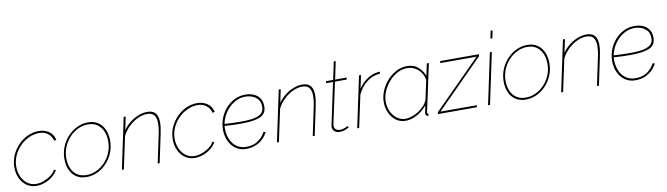

<svg xmlns="http://www.w3.org/2000/svg" viewBox="-37 -1321 6677 1922"><g transform="rotate(-10 3301.0 -360.0)"><path d="M219 10Q163 10 120.5 -19.5Q78 -49 54.5 -99Q31 -149 31 -210Q31 -275 56 -332Q81 -389 123.5 -433Q166 -477 220 -502Q274 -527 332 -527Q394 -527 437 -496.5Q480 -466 493 -411L471 -404Q458 -452 421.5 -479.5Q385 -507 335 -507Q281 -507 230 -483.5Q179 -460 139 -419.5Q99 -379 75 -326Q51 -273 51 -214Q51 -158 72.5 -111.5Q94 -65 132 -37.5Q170 -10 220 -10Q259 -10 299 -25.5Q339 -41 371.5 -66Q404 -91 417 -119L436 -113Q418 -78 383 -50Q348 -22 305 -6Q262 10 219 10Z M728 10Q665 10 623 -19Q581 -48 560 -97Q539 -146 539 -205Q539 -273 563.5 -331.5Q588 -390 630 -434Q672 -478 725 -502.5Q778 -527 834 -527Q897 -527 938.5 -497.5Q980 -468 1001 -419Q1022 -370 1022 -310Q1022 -243 998 -185Q974 -127 932.5 -83Q891 -39 838 -14.5Q785 10 728 10ZM731 -10Q783 -10 831.5 -32.5Q880 -55 918.5 -95.5Q957 -136 979.5 -190Q1002 -244 1002 -306Q1002 -361 983 -406.5Q964 -452 926 -479.5Q888 -507 830 -507Q778 -507 729.5 -484Q681 -461 642.5 -420Q604 -379 581.5 -325Q559 -271 559 -208Q559 -153 578 -108Q597 -63 635.5 -36.5Q674 -10 731 -10Z M1197 -519H1217L1189 -385Q1218 -427 1259 -459Q1300 -491 1346 -509Q1392 -527 1436 -527Q1473 -527 1497.5 -513.5Q1522 -500 1534 -472Q1546 -444 1546 -401Q1546 -377 1542.5 -349Q1539 -321 1532 -289L1471 0H1451L1512 -289Q1519 -321 1522 -347.5Q1525 -374 1525 -396Q1525 -453 1502 -480Q1479 -507 1432 -507Q1385 -507 1335.5 -483.5Q1286 -460 1244 -419.5Q1202 -379 1177 -328L1107 0H1087Z M1829 10Q1773 10 1730.5 -19.5Q1688 -49 1664.5 -99Q1641 -149 1641 -210Q1641 -275 1666 -332Q1691 -389 1733.5 -433Q1776 -477 1830 -502Q1884 -527 1942 -527Q2004 -527 2047 -496.5Q2090 -466 2103 -411L2081 -404Q2068 -452 2031.5 -479.5Q1995 -507 1945 -507Q1891 -507 1840 -483.5Q1789 -460 1749 -419.5Q1709 -379 1685 -326Q1661 -273 1661 -214Q1661 -158 1682.5 -111.5Q1704 -65 1742 -37.5Q1780 -10 1830 -10Q1869 -10 1909 -25.5Q1949 -41 1981.5 -66Q2014 -91 2027 -119L2046 -113Q2028 -78 1993 -50Q1958 -22 1915 -6Q1872 10 1829 10Z M2349 10Q2290 10 2246.5 -20Q2203 -50 2179 -100Q2155 -150 2153 -210Q2151 -269 2171 -325.5Q2191 -382 2229 -427.5Q2267 -473 2319.5 -500Q2372 -527 2434 -527Q2479 -527 2516.5 -511.5Q2554 -496 2577 -464.5Q2600 -433 2601 -385Q2604 -306 2540 -277Q2476 -248 2344 -248Q2303 -248 2259.5 -249.5Q2216 -251 2162 -255L2170 -274Q2226 -271 2267.5 -269.5Q2309 -268 2347 -268Q2436 -268 2487.5 -280.5Q2539 -293 2560.5 -318.5Q2582 -344 2580 -383Q2579 -428 2556 -455Q2533 -482 2499 -494.5Q2465 -507 2430 -507Q2375 -507 2327.5 -481Q2280 -455 2245 -413Q2210 -371 2191.5 -320.5Q2173 -270 2174 -221Q2176 -161 2197.5 -113Q2219 -65 2259 -37.5Q2299 -10 2356 -10Q2424 -10 2472.5 -42Q2521 -74 2549 -128L2570 -122Q2549 -82 2517.5 -52.5Q2486 -23 2444 -6.5Q2402 10 2349 10Z M2773 -519H2793L2765 -385Q2794 -427 2835 -459Q2876 -491 2922 -509Q2968 -527 3012 -527Q3049 -527 3073.5 -513.5Q3098 -500 3110 -472Q3122 -444 3122 -401Q3122 -377 3118.5 -349Q3115 -321 3108 -289L3047 0H3027L3088 -289Q3095 -321 3098 -347.5Q3101 -374 3101 -396Q3101 -453 3078 -480Q3055 -507 3008 -507Q2961 -507 2911.5 -483.5Q2862 -460 2820 -419.5Q2778 -379 2753 -328L2683 0H2663Z M3229 -58Q3229 -62 3229.5 -66.5Q3230 -71 3231 -75L3321 -499H3250L3254 -519H3326L3364 -700H3384L3346 -519H3464L3460 -499H3341L3261 -126Q3255 -98 3252.5 -85.5Q3250 -73 3250 -66Q3250 -41 3266.5 -28Q3283 -15 3305 -15Q3327 -15 3345.5 -21Q3364 -27 3376.5 -33Q3389 -39 3390 -40L3397 -24Q3397 -24 3383.5 -16.5Q3370 -9 3348 -2Q3326 5 3300 5Q3269 5 3249 -12.5Q3229 -30 3229 -58Z M3589 -519H3609L3581 -385Q3622 -446 3675 -479.5Q3728 -513 3782 -518Q3787 -519 3792 -519Q3797 -519 3801 -519L3797 -499Q3727 -496 3666 -450.5Q3605 -405 3569 -328L3499 0H3479Z M3971 10Q3914 10 3872.5 -21.5Q3831 -53 3808.5 -103.5Q3786 -154 3786 -210Q3786 -270 3810 -326.5Q3834 -383 3875 -428.5Q3916 -474 3968 -500.5Q4020 -527 4076 -527Q4146 -527 4189.5 -488.5Q4233 -450 4252 -398L4278 -519H4299L4197 -44Q4196 -42 4195.5 -38.5Q4195 -35 4195 -32Q4195 -20 4207 -20L4203 0Q4201 0 4198.5 0Q4196 0 4194 -1Q4184 -4 4179.5 -11Q4175 -18 4175 -29Q4175 -32 4176 -37Q4177 -42 4180 -57.5Q4183 -73 4190 -108Q4148 -56 4089 -23Q4030 10 3971 10ZM3973 -10Q4005 -10 4041.5 -23Q4078 -36 4111.5 -58Q4145 -80 4169.5 -109Q4194 -138 4203 -169L4243 -356Q4238 -396 4215.5 -430Q4193 -464 4156.5 -485.5Q4120 -507 4073 -507Q4021 -507 3973 -480.5Q3925 -454 3887.5 -411Q3850 -368 3828 -315.5Q3806 -263 3806 -210Q3806 -157 3828 -111.5Q3850 -66 3887.5 -38Q3925 -10 3973 -10Z M4303 -20 4780 -499H4410L4414 -519H4809L4805 -499L4329 -20H4700L4695 0H4299Z M4919 -519H4939L4829 0H4809ZM4964 -730H4984L4968 -653H4948Z M5193 10Q5130 10 5088 -19Q5046 -48 5025 -97Q5004 -146 5004 -205Q5004 -273 5028.5 -331.5Q5053 -390 5095 -434Q5137 -478 5190 -502.5Q5243 -527 5299 -527Q5362 -527 5403.5 -497.5Q5445 -468 5466 -419Q5487 -370 5487 -310Q5487 -243 5463 -185Q5439 -127 5397.5 -83Q5356 -39 5303 -14.5Q5250 10 5193 10ZM5196 -10Q5248 -10 5296.5 -32.5Q5345 -55 5383.5 -95.5Q5422 -136 5444.5 -190Q5467 -244 5467 -306Q5467 -361 5448 -406.5Q5429 -452 5391 -479.5Q5353 -507 5295 -507Q5243 -507 5194.5 -484Q5146 -461 5107.5 -420Q5069 -379 5046.5 -325Q5024 -271 5024 -208Q5024 -153 5043 -108Q5062 -63 5100.5 -36.5Q5139 -10 5196 -10Z M5662 -519H5682L5654 -385Q5683 -427 5724 -459Q5765 -491 5811 -509Q5857 -527 5901 -527Q5938 -527 5962.5 -513.5Q5987 -500 5999 -472Q6011 -444 6011 -401Q6011 -377 6007.5 -349Q6004 -321 5997 -289L5936 0H5916L5977 -289Q5984 -321 5987 -347.5Q5990 -374 5990 -396Q5990 -453 5967 -480Q5944 -507 5897 -507Q5850 -507 5800.5 -483.5Q5751 -460 5709 -419.5Q5667 -379 5642 -328L5572 0H5552Z M6305 10Q6246 10 6202.5 -20Q6159 -50 6135 -100Q6111 -150 6109 -210Q6107 -269 6127 -325.5Q6147 -382 6185 -427.5Q6223 -473 6275.5 -500Q6328 -527 6390 -527Q6435 -527 6472.5 -511.5Q6510 -496 6533 -464.5Q6556 -433 6557 -385Q6560 -306 6496 -277Q6432 -248 6300 -248Q6259 -248 6215.5 -249.5Q6172 -251 6118 -255L6126 -274Q6182 -271 6223.5 -269.5Q6265 -268 6303 -268Q6392 -268 6443.5 -280.5Q6495 -293 6516.5 -318.5Q6538 -344 6536 -383Q6535 -428 6512 -455Q6489 -482 6455 -494.5Q6421 -507 6386 -507Q6331 -507 6283.5 -481Q6236 -455 6201 -413Q6166 -371 6147.5 -320.5Q6129 -270 6130 -221Q6132 -161 6153.5 -113Q6175 -65 6215 -37.5Q6255 -10 6312 -10Q6380 -10 6428.5 -42Q6477 -74 6505 -128L6526 -122Q6505 -82 6473.5 -52.5Q6442 -23 6400 -6.5Q6358 10 6305 10Z"/></g></svg>

Font: Raleway Thin Thin
Style: Italic
Weight: 250
Italic angle: -12°
Version: Version 4.026